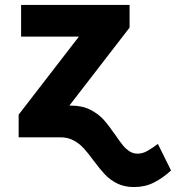

<svg xmlns="http://www.w3.org/2000/svg" viewBox="-20 -550 705 769"><path d="M442.4 -8.8Q460 17.1 471.9 31.7Q483.9 46.4 498.5 55.9Q513.2 65.4 531.2 65.4Q551.3 65.4 570.8 54.2Q590.3 43 612.3 26.4L665 132.8Q632.8 162.6 596.9 180.9Q561 199.2 516.6 199.2Q478 199.2 449 184.6Q419.9 169.9 399.9 148.4Q379.9 127 354.5 92.8Q332 62 314.9 43.5Q297.9 24.9 274.9 12.5Q252 0 222.7 0H54.7V-90.8L295.9 -403.3H64.5V-530.3H499V-439.5L257.8 -127H264.6Q310.1 -127 342.8 -109.9Q375.5 -92.8 395.8 -69.8Q416 -46.9 442.4 -8.8Z"/></svg>

Font: Pretendard ExtraBold
Style: Regular
Weight: 800
Designer: Base glyphs from Inter by Rasmus Andersson; Hangeul glyphs from Noto Sans CJK(Source Han Sans) by Jang Soo-young and Kan
Foundry: Kil Hyung-jin
Version: Version 1.309